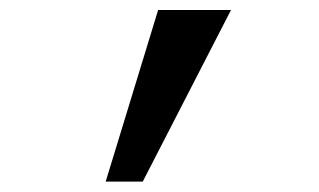

<svg xmlns="http://www.w3.org/2000/svg" viewBox="-20 -713 626 377"><path d="M187.5 -356.4 290.5 -693.4H433.6L260.3 -356.4Z"/></svg>

Font: CaskaydiaMono NF
Style: Regular
Weight: 400
Designer: Aaron Bell
Foundry: Saja Typeworks
Version: Version 2111.001; ttfautohint (v1.8.4);Nerd Fonts 3.1.1